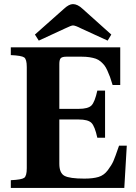

<svg xmlns="http://www.w3.org/2000/svg" viewBox="-20 -925 669 945"><path d="M33.2 0V-38.1Q86.4 -40.5 99.1 -49.8Q111.8 -59.1 111.8 -97.2V-595.2Q111.8 -633.3 99.1 -642.3Q86.4 -651.4 33.2 -653.8V-691.9H571.8V-506.8H534.2Q526.9 -531.2 521.5 -546.1Q516.1 -561 508.5 -577.6Q501 -594.2 493.7 -603.5Q486.3 -612.8 475.6 -622.1Q464.8 -631.3 451.7 -636Q438.5 -640.6 421.1 -643.3Q403.8 -646 381.8 -646H307.1Q286.1 -646 279.1 -638.7Q272 -631.3 272 -609.9V-389.2H367.2Q413.6 -389.2 430.2 -406Q446.8 -422.9 459 -479H497.1V-247.1H459Q446.8 -303.2 430.2 -320.1Q413.6 -336.9 367.2 -336.9H272V-119.1Q272 -73.2 297.4 -59.6Q322.8 -45.9 395 -45.9Q437.5 -45.9 464.6 -54Q491.7 -62 510.7 -87.4Q529.8 -112.8 538.3 -132.6Q546.9 -152.3 564 -202.6Q564.5 -203.6 564.7 -204.3Q564.9 -205.1 565.2 -206.1Q565.4 -207 565.9 -208H604L591.8 0ZM151.9 -754.9 293.9 -880.9Q319.3 -904.8 338.9 -904.8Q361.8 -904.8 386.2 -881.8L527.8 -754.9L509.8 -725.1L378.9 -785.2Q350.6 -799.8 338.9 -799.8Q331.1 -799.8 300.8 -785.2L170.9 -725.1Z"/></svg>

Font: Linguistics Pro
Style: Bold
Weight: 700
Designer: Stefan Peev, Context Ltd
Foundry: Stefan Peev, Context Ltd
Version: Version 001.000